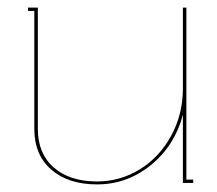

<svg xmlns="http://www.w3.org/2000/svg" viewBox="-20 -484 575 508"><path d="M236.8 3.9Q160.6 3.9 115.7 -35.2Q70.8 -74.2 70.8 -143.1V-455.1H54.2V-463.9H80.1V-143.1Q80.1 -77.6 122.3 -40.8Q164.6 -3.9 236.8 -3.9Q297.4 -3.9 349.4 -35.6Q401.4 -67.4 432.6 -124.3Q463.9 -181.2 463.9 -250V-463.9H473.1V-8.8H491.2V0H463.9V-180.2Q442.4 -98.6 379.4 -47.4Q316.4 3.9 236.8 3.9Z"/></svg>

Font: Rawengulk
Style: Ultralight
Weight: 200
Version: Version 0.92